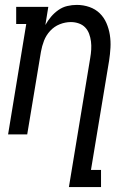

<svg xmlns="http://www.w3.org/2000/svg" viewBox="-20 -548 540 783"><path d="M261 215 348 -312Q351 -329 352 -346Q353 -363 351 -379Q349 -395 343.5 -410Q338 -425 327.5 -436Q317 -447 301.5 -452.5Q286 -458 269 -458Q246 -458 223.5 -449Q201 -440 184.5 -422Q168 -404 159.5 -382Q151 -360 147 -337L91 0H13L87 -450H46V-520H177L165 -446Q175 -464 188 -479.5Q201 -495 218 -507Q235 -519 254.5 -523.5Q274 -528 293 -528Q320 -528 344.5 -519.5Q369 -511 386.5 -494Q404 -477 414 -454Q424 -431 428 -405.5Q432 -380 430.5 -353.5Q429 -327 425 -301L351 145H392V215Z"/></svg>

Font: Iosevka Gothic
Style: Italic
Weight: 400
Italic angle: -9°
Monospace: yes
Designer: Belleve Invis
Foundry: Belleve Invis
Version: Version 15.5.1; ttfautohint (v1.8.4)